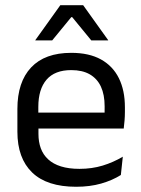

<svg xmlns="http://www.w3.org/2000/svg" viewBox="-20 -703 540 734"><path d="M271 11Q159.5 11 103 -43.5Q46.5 -98 46.5 -199.5V-286.5Q46.5 -389.5 99 -445.2Q151.5 -501 252.5 -501Q320.5 -501 366 -475.8Q411.5 -450.5 434.5 -404Q457.5 -357.5 457.5 -293V-275Q457.5 -259 456.2 -243Q455 -227 453 -211.5H378.5Q379.5 -235.5 379.8 -257Q380 -278.5 380 -296.5Q380 -341 365.8 -371.8Q351.5 -402.5 323.2 -418.8Q295 -435 252.5 -435Q189.5 -435 158 -398.5Q126.5 -362 126.5 -294V-247.5L127 -237.5V-191Q127 -160.5 136 -136Q145 -111.5 164.2 -93.8Q183.5 -76 213.2 -66.8Q243 -57.5 284 -57.5Q331.5 -57.5 372.5 -70Q413.5 -82.5 449.5 -104L442 -34Q409.5 -13.5 366.5 -1.2Q323.5 11 271 11ZM436 -211.5H89V-272.5H436ZM115 -549.5 210.5 -683H298L393.5 -549.5V-548.5H329L256 -637.5H252.5L179.5 -548.5H115Z"/></svg>

Font: Anek Malayalam
Style: Regular
Weight: 400
Version: Version 1.003